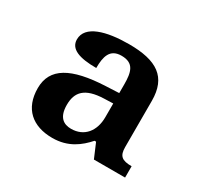

<svg xmlns="http://www.w3.org/2000/svg" viewBox="-86 -822 564 544"><g transform="rotate(30 196.0 -549.5)"><path d="M139 -380C191 -380 223 -406 247 -433H252L272 -386H374V-423C342 -423 331 -432 331 -461V-612C331 -690 286 -719 195 -719C121 -719 60 -702 60 -657C60 -626 92 -614 148 -614C148 -651 155 -680 193 -680C234 -680 240 -653 240 -613V-585L197 -583C87 -578 33 -548 33 -482C33 -415 74 -380 139 -380ZM172 -429C147 -429 128 -442 128 -482C128 -524 149 -548 211 -550L240 -551V-506C240 -461 215 -429 172 -429Z"/></g></svg>

Font: Noto Serif Thai Medium
Style: Regular
Weight: 500
Designer: Monotype Design Team
Foundry: Monotype Imaging Inc.
Version: Version 1.901;PS 001.901;hotconv 1.0.88;makeotf.lib2.5.64775